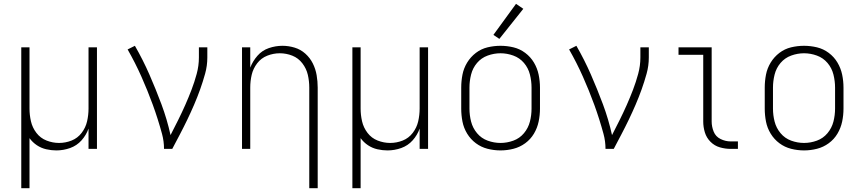

<svg xmlns="http://www.w3.org/2000/svg" viewBox="-20 -777 4504 1002"><path d="M91 205H134V-56Q150 -34 172.5 -19Q195 -4 221.5 2Q248 8 274 8Q311 8 346 -4.5Q381 -17 405.5 -44.5Q430 -72 442 -106V0H486V-530H442V-210Q442 -177 434.5 -144Q427 -111 406 -83.5Q385 -56 353.5 -43.5Q322 -31 288 -31Q255 -31 223 -43.5Q191 -56 170 -83.5Q149 -111 141.5 -144Q134 -177 134 -210V-530H91Z M836 0H879Q899 -38 919 -76Q939 -114 957.5 -152.5Q976 -191 993 -230.5Q1010 -270 1024.5 -310.5Q1039 -351 1050.5 -392.5Q1062 -434 1062 -477V-530H1018V-477Q1018 -434 1006.5 -391.5Q995 -349 979.5 -308.5Q964 -268 946.5 -228.5Q929 -189 909.5 -150Q890 -111 870 -72Q852 -154 822.5 -233Q793 -312 759.5 -388.5Q726 -465 684 -538L646 -519Q666 -484 684 -448.5Q702 -413 718 -377Q734 -341 749 -304Q764 -267 777.5 -230Q791 -193 803 -155Q815 -117 825.5 -78.5Q836 -40 836 0Z M1594 205H1638V-320Q1638 -352 1632.5 -384.5Q1627 -417 1612.5 -446Q1598 -475 1573.5 -497Q1549 -519 1517.5 -528.5Q1486 -538 1454 -538Q1418 -538 1383 -526Q1348 -514 1323.5 -486Q1299 -458 1286 -424V-530H1243V0H1286V-320Q1286 -354 1293.5 -386.5Q1301 -419 1322 -446.5Q1343 -474 1375 -486.5Q1407 -499 1440 -499Q1474 -499 1505.5 -486.5Q1537 -474 1558 -446.5Q1579 -419 1586.5 -386.5Q1594 -354 1594 -320Z M1819 205H1862V-56Q1878 -34 1900.5 -19Q1923 -4 1949.5 2Q1976 8 2002 8Q2039 8 2074 -4.5Q2109 -17 2133.5 -44.5Q2158 -72 2170 -106V0H2214V-530H2170V-210Q2170 -177 2162.5 -144Q2155 -111 2134 -83.5Q2113 -56 2081.5 -43.5Q2050 -31 2016 -31Q1983 -31 1951 -43.5Q1919 -56 1898 -83.5Q1877 -111 1869.5 -144Q1862 -177 1862 -210V-530H1819Z M2592 8Q2626 8 2659.5 -0.5Q2693 -9 2721 -29.5Q2749 -50 2766.5 -79.5Q2784 -109 2791 -142.5Q2798 -176 2798 -210V-320Q2798 -354 2791 -387.5Q2784 -421 2766.5 -450.5Q2749 -480 2721 -501Q2693 -522 2659.5 -530Q2626 -538 2592 -538Q2558 -538 2524.5 -530Q2491 -522 2463.5 -501Q2436 -480 2418 -450.5Q2400 -421 2393.5 -387.5Q2387 -354 2387 -320V-210Q2387 -176 2393.5 -142.5Q2400 -109 2418 -79.5Q2436 -50 2463.5 -29.5Q2491 -9 2524.5 -0.5Q2558 8 2592 8ZM2592 -31Q2558 -31 2525 -43Q2492 -55 2469.5 -82Q2447 -109 2438.5 -142.5Q2430 -176 2430 -210V-320Q2430 -354 2438.5 -388Q2447 -422 2469.5 -448.5Q2492 -475 2525 -487Q2558 -499 2592 -499Q2626 -499 2659 -487Q2692 -475 2714.5 -448.5Q2737 -422 2745.5 -388Q2754 -354 2754 -320V-210Q2754 -176 2745.5 -142.5Q2737 -109 2714.5 -82Q2692 -55 2659 -43Q2626 -31 2592 -31ZM2586 -574 2711 -731 2673 -757 2555 -595Z M3140 0H3183Q3203 -38 3223 -76Q3243 -114 3261.5 -152.5Q3280 -191 3297 -230.5Q3314 -270 3328.5 -310.5Q3343 -351 3354.5 -392.5Q3366 -434 3366 -477V-530H3322V-477Q3322 -434 3310.5 -391.5Q3299 -349 3283.5 -308.5Q3268 -268 3250.5 -228.5Q3233 -189 3213.5 -150Q3194 -111 3174 -72Q3156 -154 3126.5 -233Q3097 -312 3063.5 -388.5Q3030 -465 2988 -538L2950 -519Q2970 -484 2988 -448.5Q3006 -413 3022 -377Q3038 -341 3053 -304Q3068 -267 3081.5 -230Q3095 -193 3107 -155Q3119 -117 3129.5 -78.5Q3140 -40 3140 0Z M3793 0H3831V-39H3793Q3766 -39 3740.5 -51.5Q3715 -64 3704.5 -90Q3694 -116 3694 -143V-530H3521V-491H3650V-143Q3650 -114 3658.5 -86Q3667 -58 3688 -37Q3709 -16 3737 -8Q3765 0 3793 0Z M4176 8Q4210 8 4243.5 -0.5Q4277 -9 4305 -29.5Q4333 -50 4350.5 -79.5Q4368 -109 4375 -142.5Q4382 -176 4382 -210V-320Q4382 -354 4375 -387.5Q4368 -421 4350.5 -450.5Q4333 -480 4305 -501Q4277 -522 4243.5 -530Q4210 -538 4176 -538Q4142 -538 4108.5 -530Q4075 -522 4047.5 -501Q4020 -480 4002 -450.5Q3984 -421 3977.5 -387.5Q3971 -354 3971 -320V-210Q3971 -176 3977.5 -142.5Q3984 -109 4002 -79.5Q4020 -50 4047.5 -29.5Q4075 -9 4108.5 -0.5Q4142 8 4176 8ZM4176 -31Q4142 -31 4109 -43Q4076 -55 4053.5 -82Q4031 -109 4022.5 -142.5Q4014 -176 4014 -210V-320Q4014 -354 4022.5 -388Q4031 -422 4053.5 -448.5Q4076 -475 4109 -487Q4142 -499 4176 -499Q4210 -499 4243 -487Q4276 -475 4298.5 -448.5Q4321 -422 4329.5 -388Q4338 -354 4338 -320V-210Q4338 -176 4329.5 -142.5Q4321 -109 4298.5 -82Q4276 -55 4243 -43Q4210 -31 4176 -31Z"/></svg>

Font: Iosevka Sparkle Extralight
Style: Regular
Weight: 200
Designer: Belleve Invis
Foundry: Belleve Invis
Version: Version 4.5.0; ttfautohint (v1.8.3)